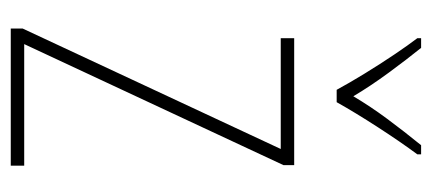

<svg xmlns="http://www.w3.org/2000/svg" viewBox="-243 -560 803 357"><g transform="rotate(90 158.5 -381.5)"><path d="M288 0H33V-22L257 -502H51V-527H287V-507L62 -25H288ZM147 -606Q134 -630 116.5 -658.5Q99 -687 81.5 -713Q64 -739 51 -756V-763H69Q90 -737 115 -703Q140 -669 159 -637Q178 -669 201 -700Q224 -731 250 -763H267V-756Q244 -725 216.5 -682.5Q189 -640 170 -606Z"/></g></svg>

Font: Noto Sans Lao Looped Condensed Thin
Style: Regular
Weight: 100
Width: 3
Designer: Mark Frömberg, Ben Mitchell
Foundry: The Fontpad Ltd
Version: Version 1.002; ttfautohint (v1.8.4.7-5d5b)